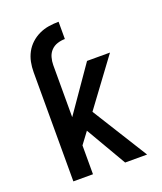

<svg xmlns="http://www.w3.org/2000/svg" viewBox="-138 -832 775 920"><g transform="rotate(-20 250.0 -371.5)"><path d="M76 -557Q76 -583 81 -608Q86 -633 98 -655.5Q110 -678 129 -695.5Q148 -713 171.5 -724Q195 -735 220.5 -739Q246 -743 271 -743V-655Q252 -655 233 -649Q214 -643 200.5 -629Q187 -615 181.5 -595.5Q176 -576 176 -557ZM340 0 220 -206 176 -147V0H76V-557H176V-291L335 -520H452L276 -282L452 0Z"/></g></svg>

Font: Iosevka Term Semibold
Style: Regular
Weight: 600
Monospace: yes
Designer: Belleve Invis
Foundry: Belleve Invis
Version: Version 31.4.0